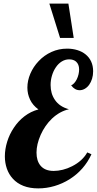

<svg xmlns="http://www.w3.org/2000/svg" viewBox="-20 -1020 533 1058"><path d="M252 -1000H356.9L386.2 -811H311ZM50.8 -35.2Q28.8 -59.1 17.8 -90.8Q6.8 -122.6 6.8 -158.2Q6.8 -197.8 19.5 -239Q32.2 -280.3 56.2 -315.9Q80.6 -353 115 -379.4Q149.4 -405.8 191.9 -417Q160.6 -439.5 145.8 -470.7Q130.9 -502 130.9 -537.1Q130.9 -575.7 147.2 -614Q163.6 -652.3 192.9 -683.1Q223.1 -715.3 263.4 -733.6Q303.7 -752 350.1 -752Q379.9 -752 406.2 -743.9Q432.6 -735.8 451.7 -720.2Q471.7 -704.1 482.4 -680.7Q493.2 -657.2 493.2 -627Q493.2 -605 487.3 -585.9Q481.4 -566.9 471.2 -552.7Q460.9 -538.6 447.3 -530.8Q433.6 -522.9 418.9 -522.9Q391.6 -522.9 372.1 -549.8Q380.4 -552.7 388.7 -561.8Q397 -570.8 403.3 -583.5Q409.2 -595.7 412.6 -609.9Q416 -624 416 -637.2Q416 -665.5 398.9 -680.7Q384.8 -692.9 360.8 -692.9Q339.4 -692.9 320.3 -681.2Q301.3 -669.4 287.6 -648.9Q273.9 -628.9 266.4 -603.5Q258.8 -578.1 258.8 -551.8Q258.8 -504.4 282.2 -470.2Q307.6 -432.1 359.9 -418Q309.1 -406.7 266.1 -366.2Q227.5 -329.1 204.1 -276.9Q181.2 -224.6 181.2 -179.2Q181.2 -133.8 203.1 -107.4Q227.5 -78.1 275.9 -78.1Q299.8 -78.1 326.4 -84.7Q353 -91.3 377.4 -104Q434.1 -132.8 460.9 -180.2L483.9 -169.9Q444.3 -83.5 363.3 -32.2Q324.2 -7.8 280.3 5.1Q236.3 18.1 190.9 18.1Q144 18.1 108.9 4.2Q73.7 -9.8 50.8 -35.2Z"/></svg>

Font: Pattaya
Style: Regular
Weight: 400
Designer: Pablo Impallari / Thai characters Designed by Thanarat Vachiruckul and Suppakit Chalermlarp
Foundry: Pablo Impallari
Version: Version 2.000